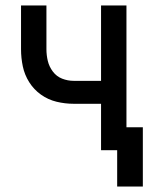

<svg xmlns="http://www.w3.org/2000/svg" viewBox="-20 -550 543 703"><path d="M409 133H503V-84H443V-530H350V-254H250Q228 -254 207.5 -262Q187 -270 173.5 -288Q160 -306 155 -327Q150 -348 150 -370V-530H57V-370Q57 -338 63.5 -307Q70 -276 87 -249Q104 -222 130 -203.5Q156 -185 187 -177.5Q218 -170 250 -170H350V0H409Z"/></svg>

Font: Iosevka SS08 Medium
Style: Regular
Weight: 500
Monospace: yes
Designer: Belleve Invis
Foundry: Belleve Invis
Version: Version 3.4.3; ttfautohint (v1.8.3)